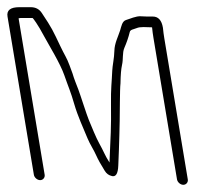

<svg xmlns="http://www.w3.org/2000/svg" viewBox="-56 -497 592 534"><path d="M55.7 4C63.6 4 69.5 -3.1 68.2 -11L-4.3 -446C-1.7 -446.7 0.6 -447 2.6 -447H34.6C35.2 -447 38.6 -442.6 44.5 -433.9C50.5 -425.2 57.7 -412.9 66.1 -397.2C80.1 -371.2 111.4 -321.1 123.2 -286.9C133.4 -257.1 140.9 -241.3 150.3 -208.2C160.1 -174.1 176 -140.1 187.3 -112.5C194.2 -95.7 204.9 -80.3 212.5 -62.9C216.6 -53.5 224.3 -39.7 235.6 -21.5C240 -14.5 245.8 -10 253.1 -8C265.6 -3.3 272.2 -13 273 -37C272.9 -37.8 273.5 -52.1 274.7 -80C275.8 -104.3 276.2 -136 276.9 -160.5C277.4 -178.2 277.1 -249.3 279.1 -265C279.5 -288.5 280.9 -305.3 283.2 -315.4C287.4 -333.3 283.8 -349.7 289.9 -363.9C295.8 -377.4 301.5 -393.5 304.9 -408C306.5 -415 315.7 -415.3 323.4 -418.6C335.1 -423.6 350.8 -421 366.9 -421C368 -410.3 369.3 -400.3 370.9 -391L436.3 2C437.7 9.9 445.9 17 453.8 17C461.8 17 467.7 9.9 466.3 2L400.9 -391C399.4 -399.7 398.2 -409.3 397.1 -420C393.6 -440.7 384.2 -451 368.9 -451H352.9C348.1 -451 342.4 -451.2 335.8 -451.7C322.3 -452.7 305.4 -444.5 294.9 -441.5C283.5 -438.3 281.5 -423.3 278.1 -412.5C272.9 -396 262.5 -376.7 262.1 -355.4C261.8 -336 256.7 -314.3 256.2 -300.3C254.8 -266.8 252.1 -252.1 252.7 -207C253.6 -142.8 251.5 -115.8 248.5 -45C235.4 -65.3 232.2 -76.7 220.1 -98C211.3 -113.5 198 -146.7 191.1 -163.2C185.3 -177 167.5 -233.4 161.9 -248L153.4 -270C150.6 -277.3 148 -285 145.6 -293L137.5 -315C129.6 -336.7 123.8 -343.2 111.5 -369.2C90.7 -412.7 89.5 -417.1 60.2 -461C53.1 -471.7 42.9 -477 29.6 -477H-2.4C-27.1 -477 -38 -468.3 -35.1 -451L38.2 -11C39.5 -3.1 47.7 4 55.7 4Z"/></svg>

Font: MewTooHand
Style: CondLta
Weight: 400
Designer: Mew Too, Robert Jablonski
Version: Version 0.77